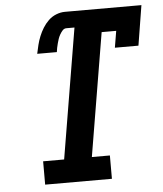

<svg xmlns="http://www.w3.org/2000/svg" viewBox="-53 -781 705 828"><g transform="rotate(-5 300.0 -367.5)"><path d="M109 0V-101H200L294 -664H259Q249 -664 242 -656Q235 -648 230 -639Q225 -630 222 -621Q219 -612 216.5 -602.5Q214 -593 212 -583.5Q210 -574 209 -565H124Q128 -584 132.5 -602.5Q137 -621 144.5 -639.5Q152 -658 162.5 -675Q173 -692 187.5 -706Q202 -720 221 -727.5Q240 -735 259 -735H590L562 -562H460L472 -634H409L320 -101H398V0Z"/></g></svg>

Font: Iosevka Slab Extended
Style: Bold Italic
Weight: 700
Width: 7
Italic angle: -9°
Monospace: yes
Designer: Belleve Invis
Foundry: Belleve Invis
Version: Version 11.1.0; ttfautohint (v1.8.3)